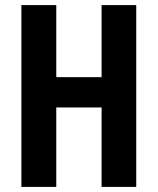

<svg xmlns="http://www.w3.org/2000/svg" viewBox="-20 -734 619 754"><path d="M515 0H379V-312H201V0H64V-714H201V-431H379V-714H515Z"/></svg>

Font: Noto Sans Khmer UI ExtraCondensed
Style: Bold
Weight: 700
Width: 2
Designer: Danh Hong and the Monotype Design Team
Foundry: Monotype Imaging Inc.
Version: Version 2.002; ttfautohint (v1.8.4.7-5d5b)